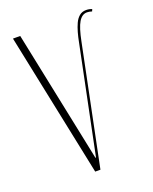

<svg xmlns="http://www.w3.org/2000/svg" viewBox="-103 -562 495 622"><g transform="rotate(-20 144.5 -251.0)"><path d="M286 -491Q277 -494 269 -494Q252 -494 240.5 -475Q229 -456 220 -410L136 0H118L15 -496H40L134 -42H136L212 -412Q215 -428 219.5 -444Q224 -460 230 -473Q236 -486 245.5 -494Q255 -502 269 -502Q280 -502 289 -498Z"/></g></svg>

Font: Moniqa Thin Display
Style: Regular
Weight: 100
Designer: Rajesh Rajput
Foundry: Rajesh Rajput
Version: Version 1.000